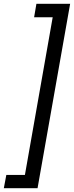

<svg xmlns="http://www.w3.org/2000/svg" viewBox="-31 -831 386 1002"><path d="M335 -811 165 151H-11L2 82H99L244 -741H147L159 -811Z"/></svg>

Font: DM Sans 20pt
Style: Italic
Weight: 400
Italic angle: -10°
Version: Version 4.004;gftools[0.9.30]